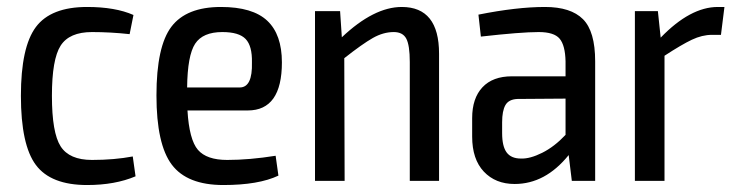

<svg xmlns="http://www.w3.org/2000/svg" viewBox="-20 -519 2111 551"><path d="M230 -499Q311 -499 363 -476L352 -421Q297 -427 244 -427Q179 -427 154 -388Q129 -349 129 -244Q129 -138 154 -99Q179 -60 244 -60Q308 -60 361 -70L369 -13Q310 12 230 12Q126 12 83 -45.5Q40 -103 40 -244Q40 -384 83 -441.5Q126 -499 230 -499Z M632 -60Q696 -60 771 -72L779 -15Q722 12 621 12Q517 12 473 -46.5Q429 -105 429 -245Q429 -386 472 -442.5Q515 -499 614 -499Q705 -499 747 -459.5Q789 -420 789 -340Q789 -202 691 -202H518Q523 -118 548 -89Q573 -60 632 -60ZM618 -427Q562 -427 540 -393.5Q518 -360 517 -268H668Q705 -268 703 -340Q704 -387 685 -407Q666 -427 618 -427Z M1133 -499Q1240 -499 1240 -365V0H1156V-341Q1156 -389 1146 -408Q1136 -427 1110 -427Q1080 -427 1050 -410Q1020 -393 968 -352L969 0H884V-487H956L961 -412Q1053 -499 1133 -499Z M1544 -499Q1618 -499 1653 -464Q1688 -429 1688 -343V0H1621L1612 -74Q1545 9 1457 9Q1402 9 1368.5 -26.5Q1335 -62 1335 -127V-180Q1335 -237 1364.5 -268.5Q1394 -300 1449 -300H1603V-343Q1602 -389 1586 -408Q1570 -427 1526 -427Q1475 -427 1360 -414L1353 -477Q1463 -499 1544 -499ZM1475 -64Q1501 -63 1536 -80.5Q1571 -98 1603 -132V-236L1465 -235Q1440 -234 1430.5 -217.5Q1421 -201 1421 -168V-137Q1421 -99 1434 -81.5Q1447 -64 1475 -64Z M2059 -499 2049 -419H2023Q1995 -419 1965.5 -405Q1936 -391 1887 -359V0H1802V-487H1868L1876 -411Q1961 -499 2040 -499Z"/></svg>

Font: exo2condensed_r
Style: Regular
Weight: 400
Width: 3
Designer: Natanael Gama
Version: Version 1.001;PS 001.001;hotconv 1.0.70;makeotf.lib2.5.58329